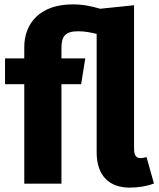

<svg xmlns="http://www.w3.org/2000/svg" viewBox="-20 -840 727 878"><path d="M650 -122C643 -119 631 -117 622 -117C603 -117 593 -129 593 -161V-816L438 -800C401 -811 361 -820 313 -820C163 -820 91 -734 91 -624V-573H3V-455H91V0H261V-455H351L370 -573H261V-620C261 -675 279 -697 338 -697C368 -697 392 -692 422 -685V-144C422 -38 478 18 573 18C613 18 654 11 684 -1Z"/></svg>

Font: Glow Sans SC Normal ExtraBold
Style: Regular
Weight: 800
Designer: Ryoko NISHIZUKA (kana, bopomofo & ideographs); Paul D. Hunt (Latin, Greek & Cyrillic); Sandoll Communications, Soo-young
Version: Version 0.93